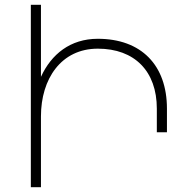

<svg xmlns="http://www.w3.org/2000/svg" viewBox="-20 -777 809 797"><path d="M386 -616C272 -616 193 -552 150 -458V-757H108V0H150V-294C150 -450 234 -575 386 -575C539 -575 631 -481 631 -326V-228H673V-326C673 -507 566 -616 386 -616Z"/></svg>

Font: Montserrat arm ExtraLight
Style: Regular
Weight: 275
Designer: Julieta Ulanovsky
Foundry: Julieta Ulanovsky
Version: Version 6.000;PS 006.000;hotconv 1.0.88;makeotf.lib2.5.64775